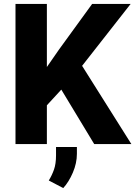

<svg xmlns="http://www.w3.org/2000/svg" viewBox="-20 -731 686 974"><path d="M458 0 291 -276.4 217.8 -196.8V0H58.6V-710.9H217.8V-391.1L280.3 -481L447.3 -710.9H642.6L396.5 -397L646.5 0ZM370.1 14.6V49.3Q370.1 96.7 349.6 144.5Q329.1 192.4 300.8 223.1L227.5 184.6Q243.7 158.2 253.9 129.2Q264.2 100.1 264.2 57.1V14.6Z"/></svg>

Font: Vazirmatn FD ExtraBold
Style: Regular
Weight: 800
Designer: Saber Rastikerdar
Foundry: Saber Rastikerdar
Version: Version 33.003